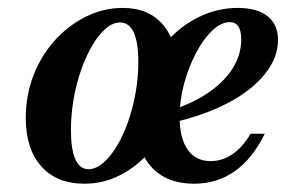

<svg xmlns="http://www.w3.org/2000/svg" viewBox="-20 -448 764 480"><path d="M191.1 11.3Q121.8 11.3 83.1 -32.3Q44.4 -75.8 44.4 -153.2Q44.4 -208.9 63.3 -258.5Q82.3 -308.1 116.1 -346Q150 -383.9 194 -406Q237.9 -428.2 287.1 -428.2Q352.4 -428.2 388.3 -385.1Q424.2 -341.9 424.2 -263.7Q424.2 -208.1 406 -158.1Q387.9 -108.1 355.6 -70.2Q323.4 -32.3 281 -10.5Q238.7 11.3 191.1 11.3ZM200.8 -25Q219.4 -25 237.5 -40.3Q255.6 -55.6 271.8 -82.3Q287.9 -108.9 300 -143.1Q312.1 -177.4 319 -216.1Q325.8 -254.8 325.8 -293.5Q325.8 -342.7 314.1 -367.3Q302.4 -391.9 280.6 -391.9Q262.1 -391.9 244.4 -376.6Q226.6 -361.3 210.9 -334.7Q195.2 -308.1 183.1 -273.8Q171 -239.5 164.1 -200.8Q157.3 -162.1 157.3 -122.6Q157.3 -74.2 168.5 -49.6Q179.8 -25 200.8 -25ZM465.3 11.3Q396.8 11.3 358.9 -30.2Q321 -71.8 321 -146Q321 -202.4 341.1 -253.2Q361.3 -304 396.4 -343.5Q431.5 -383.1 477.4 -405.6Q523.4 -428.2 574.2 -428.2Q623.4 -428.2 649.2 -407.3Q675 -386.3 675 -348.4Q675 -303.2 641.9 -262.5Q608.9 -221.8 550.8 -191.1Q492.7 -160.5 416.1 -142.7V-175Q469.4 -193.5 506.5 -220.2Q543.5 -246.8 563.3 -279.8Q583.1 -312.9 583.1 -349.2Q583.1 -371 575.8 -381.9Q568.5 -392.7 554.8 -392.7Q533.1 -392.7 510.9 -371.8Q488.7 -350.8 470.2 -315.7Q451.6 -280.6 440.3 -239.1Q429 -197.6 429 -156.5Q429 -102.4 449.2 -73.8Q469.4 -45.2 506.5 -45.2Q536.3 -45.2 561.7 -62.9Q587.1 -80.6 606.5 -113.7H641.9Q612.1 -52.4 567.7 -20.6Q523.4 11.3 465.3 11.3Z"/></svg>

Font: Playfair 9pt
Style: Bold Italic
Weight: 700
Italic angle: -15.6°
Designer: Claus Eggers Sørensen
Foundry: Claus Eggers Sørensen
Version: Version 2.203